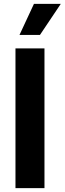

<svg xmlns="http://www.w3.org/2000/svg" viewBox="-20 -979 336 999"><path d="M60.5 -727.1H211.4V0H60.5ZM188 -797.4H81.5L156.7 -959H296.4Z"/></svg>

Font: My Font
Style: Bold
Weight: 500
Designer: Rasmus Andersson
Foundry: rsms
Version: Version 0.001